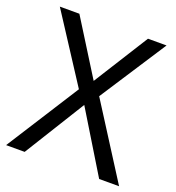

<svg xmlns="http://www.w3.org/2000/svg" viewBox="-130 -818 846 923"><g transform="rotate(20 293.0 -357.0)"><path d="M582 0H480L291 -310L99 0H4L241 -372L19 -714H119L294 -434L470 -714H565L344 -374Z"/></g></svg>

Font: Noto Sans Bassa Vah
Style: Regular
Weight: 400
Designer: Monotype Design Team
Foundry: Monotype Imaging Inc.
Version: Version 2.002